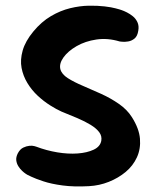

<svg xmlns="http://www.w3.org/2000/svg" viewBox="-20 -672 562 690"><path d="M300 -3Q246 0 205 -5.5Q164 -11 135.5 -20.5Q107 -30 92.5 -37Q78 -44 78 -44Q78 -44 72.5 -47.5Q67 -51 59.5 -58Q52 -65 46 -74.5Q40 -84 38.5 -95.5Q37 -107 44 -121Q52 -136 63.5 -141.5Q75 -147 85.5 -148Q96 -149 103 -147Q110 -145 110 -145Q147 -131 186 -124.5Q225 -118 259 -120.5Q293 -123 316.5 -134Q340 -145 344 -166Q347 -183 336.5 -197Q326 -211 305.5 -223.5Q285 -236 258 -247.5Q231 -259 201 -271Q183 -279 160 -293.5Q137 -308 115.5 -328Q94 -348 78.5 -373.5Q63 -399 57.5 -428Q52 -457 61.5 -490.5Q71 -524 100 -559Q129 -594 163 -614Q197 -634 232 -642.5Q267 -651 299 -651.5Q331 -652 356 -649Q381 -646 395.5 -642Q410 -638 410 -638Q410 -638 417.5 -635.5Q425 -633 436 -627.5Q447 -622 457.5 -613.5Q468 -605 474 -592Q480 -579 477 -562Q474 -542 463.5 -533.5Q453 -525 440.5 -523Q428 -521 419 -522Q410 -523 410 -523Q367 -536 326.5 -530Q286 -524 255 -506Q224 -488 208 -465.5Q192 -443 197 -423Q202 -405 224 -391Q246 -377 278 -363.5Q310 -350 344 -334.5Q378 -319 407.5 -298.5Q437 -278 454 -251Q480 -210 483 -173.5Q486 -137 472 -106.5Q458 -76 431.5 -54Q405 -32 371 -18.5Q337 -5 300 -3Z"/></svg>

Font: Sour Gummy Black SemiBold
Style: Regular
Weight: 600
Version: Version 1.000